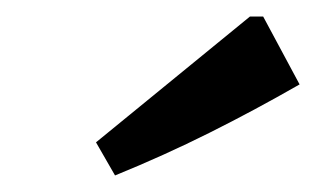

<svg xmlns="http://www.w3.org/2000/svg" viewBox="-20 -775 382 232"><path d="M119 -563 96 -603 282 -755H298L342 -673Q288 -642 233 -614.5Q178 -587 119 -563Z"/></svg>

Font: Piazzolla Thin
Style: Bold Italic
Weight: 700
Italic angle: -11.3°
Version: Version 2.005